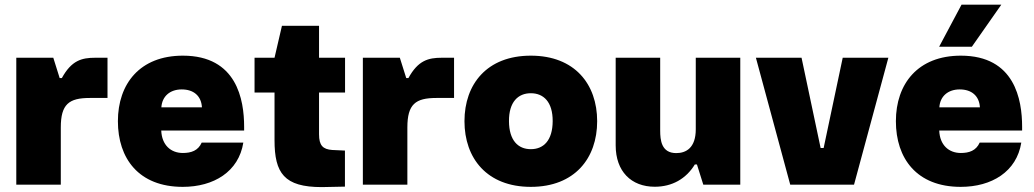

<svg xmlns="http://www.w3.org/2000/svg" viewBox="-20 -780 4367 811"><path d="M236.8 -241.7C236.8 -339.8 271 -366.2 359.4 -366.2H434.1V-536.1H382.3C325.2 -536.1 282.2 -524.9 241.2 -450.2H231.9V-450.7L205.1 -536.1H48.8V0H236.8Z M752 9.3C882.8 9.3 988.3 -54.7 1007.8 -177.7H832C816.9 -143.6 787.6 -133.8 752.4 -133.8C701.2 -133.8 663.6 -167.5 661.1 -228.5H1011.2V-244.1C1011.2 -358.9 980.5 -544.9 752.4 -544.9C570.8 -544.9 478 -425.8 478 -268.1C478 -110.8 565.9 9.3 752 9.3ZM661.6 -326.7C664.6 -373 697.8 -402.3 747.6 -402.3C797.4 -402.3 830.1 -375.5 833 -326.7Z M1339.4 10.3 1437 8.3V-144L1383.3 -146.5C1343.8 -149.4 1327.6 -165.5 1327.6 -212.9V-389.2H1437.5V-536.1H1327.6V-670.9H1170.9L1139.6 -536.1H1055.2V-389.2H1139.6V-188C1139.6 -48.3 1180.2 10.3 1339.4 10.3Z M1700.7 -241.7C1700.7 -339.8 1734.9 -366.2 1823.2 -366.2H1897.9V-536.1H1846.2C1789.1 -536.1 1746.1 -524.9 1705.1 -450.2H1695.8V-450.7L1668.9 -536.1H1512.7V0H1700.7Z M2222.2 9.3C2407.7 9.3 2502.4 -111.8 2502.4 -268.1C2502.4 -424.3 2407.7 -544.9 2222.2 -544.9C2036.6 -544.9 1941.9 -424.3 1941.9 -268.1C1941.9 -111.8 2036.6 9.3 2222.2 9.3ZM2129.9 -268.1C2129.4 -349.6 2168.5 -386.2 2222.2 -386.2C2275.9 -386.2 2314.9 -349.6 2314.5 -268.1C2314 -186.5 2275.9 -149.9 2222.2 -149.9C2168.5 -149.9 2130.4 -186.5 2129.9 -268.1Z M2950.7 0H3106.9V-536.1H2918.9V-233.9C2918.9 -155.3 2877.9 -133.3 2836.4 -133.3C2773.4 -133.3 2768.6 -188.5 2768.6 -228.5V-536.1H2580.6V-166C2580.6 -55.7 2646.5 8.8 2745.6 8.8C2818.8 8.8 2877.9 -24.4 2915 -85.4H2923.8Z M3317.9 0H3587.4L3732.4 -536.1H3539.6L3459 -154.8H3446.3L3365.7 -536.1H3172.9Z M4038.1 9.3C4168.9 9.3 4274.4 -54.7 4293.9 -177.7H4118.2C4103 -143.6 4073.7 -133.8 4038.6 -133.8C3987.3 -133.8 3949.7 -167.5 3947.3 -228.5H4297.4V-244.1C4297.4 -358.9 4266.6 -544.9 4038.6 -544.9C3856.9 -544.9 3764.2 -425.8 3764.2 -268.1C3764.2 -110.8 3852.1 9.3 4038.1 9.3ZM3946.8 -582.5H4085L4209.5 -760.3H4041.5ZM3947.8 -326.7C3950.7 -373 3983.9 -402.3 4033.7 -402.3C4083.5 -402.3 4116.2 -375.5 4119.1 -326.7Z"/></svg>

Font: Wand UI Pro Black
Style: Regular
Weight: 900
Designer: Andreas Faust
Version: Version 1.003;FEAKit 1.0